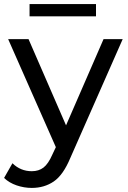

<svg xmlns="http://www.w3.org/2000/svg" viewBox="-36 -722 627 942"><path d="M120 200Q82 200 45.5 187.5Q9 175 -16 151L25 79Q65 118 120 118Q154 118 177.5 100Q201 82 221 36L238 0L4 -530H104L288 -107L472 -530H566L309 53Q274 137 227.5 168.5Q181 200 120 200ZM109 -642V-702H435V-642Z"/></svg>

Font: Montserrat Medium
Style: Regular
Weight: 500
Designer: Julieta Ulanovsky
Foundry: Julieta Ulanovsky
Version: Version 9.000; ttfautohint (v1.8.4.7-5d5b)